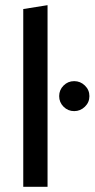

<svg xmlns="http://www.w3.org/2000/svg" viewBox="-20 -723 366 743"><path d="M70 -688 164 -703V0H70ZM308.5 -310Q291 -293 267 -293Q243 -293 226 -310Q209 -327 209 -351Q209 -375 226 -392Q243 -409 267 -409Q291 -409 308.5 -392Q326 -375 326 -351Q326 -327 308.5 -310Z"/></svg>

Font: Roundo Medium
Style: Regular
Weight: 500
Designer: Namrata Goyal (Gurmukhi), Shiva Nallaperumal (Latin)
Foundry: Indian Type Foundry
Version: Version 1.000;PS 1.0;hotconv 1.0.88;makeotf.lib2.5.647800